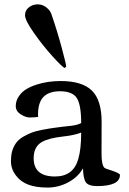

<svg xmlns="http://www.w3.org/2000/svg" viewBox="-20 -848 592 880"><path d="M276.4 -536.1Q265.1 -541 221.2 -589.4Q177.2 -637.7 136 -696.3Q94.7 -754.9 94.7 -777.8Q94.7 -800.8 112.5 -814.5Q130.4 -828.1 152.6 -828.1Q174.8 -828.1 192.4 -814.2Q210 -800.3 215.8 -782.7Q242.2 -706.1 262.5 -630.6Q282.7 -555.2 283.2 -545.4V-543ZM148.4 -460.4Q199.2 -476.6 257.8 -476.6Q356.4 -476.6 401.1 -432.9Q445.8 -389.2 445.8 -288.6L445.3 -144.5Q445.3 -92.3 458.5 -79.1Q461.9 -75.7 480 -70.3Q529.8 -54.7 529.8 -46.4Q529.8 4.9 424.8 4.9Q385.3 4.9 373.3 -12.7Q361.3 -30.3 360.4 -76.7Q338.4 -37.1 293.5 -12.7Q248.5 11.7 197.3 11.7Q146 11.7 110.4 -1.5Q74.7 -14.6 52.5 -44.2Q30.3 -73.7 30.3 -107.9Q30.3 -142.1 38.1 -162.8Q45.9 -183.6 57.6 -197.8Q69.3 -211.9 89.6 -223.1Q109.9 -234.4 127.4 -241Q145 -247.6 172.9 -252.9Q213.9 -260.7 241.7 -263.9Q269.5 -267.1 270.5 -267.6Q273.4 -268.1 304 -271.2Q334.5 -274.4 352.1 -284.2Q352.1 -377 327.1 -405.3Q305.2 -429.7 254.9 -429.7Q204.6 -429.7 179.4 -404.1Q154.3 -378.4 154.3 -322.8L154.8 -312Q134.3 -309.6 116 -309.6Q97.7 -309.6 75 -324Q52.2 -338.4 52.2 -361.6Q52.2 -384.8 65.4 -405.3Q78.6 -425.8 99.6 -438.7Q120.6 -451.7 148.4 -460.4ZM352.1 -240.2Q318.8 -228 277.1 -223.4Q235.4 -218.8 211.4 -212.4Q187.5 -206.1 171.4 -196.8Q134.3 -175.3 134.3 -123Q134.3 -39.1 231.9 -39.1Q316.4 -39.1 338.9 -119.6Q352.1 -165.5 352.1 -240.2Z"/></svg>

Font: Corben
Style: Regular
Weight: 400
Designer: vernon adams
Foundry: vernon adams
Version: Version 1.101